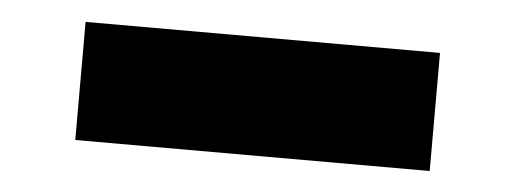

<svg xmlns="http://www.w3.org/2000/svg" viewBox="-27 -49 680 253"><g transform="rotate(5 312.5 78.0)"><path d="M546.9 0V156.2H78.1V0Z"/></g></svg>

Font: Sorena-Fanum Normal
Style: Regular
Weight: 400
Designer: Mohammad Darvishi
Version: Version 1.000;March 20, 2024;FontCreator 15.0.0.2958 64-bit